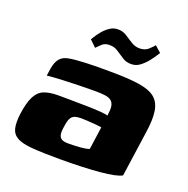

<svg xmlns="http://www.w3.org/2000/svg" viewBox="-108 -679 769 785"><g transform="rotate(20 276.5 -286.0)"><path d="M233 4Q159 4 113.5 0.5Q68 -3 46 -15.5Q24 -28 18.5 -52Q13 -76 18 -115Q25 -166 39 -193Q53 -220 77 -229.5Q101 -239 139 -239Q165 -239 198.5 -238.5Q232 -238 264.5 -237.5Q297 -237 322 -235Q347 -233 355 -230Q359 -255 357 -270Q355 -285 345.5 -293.5Q336 -302 318 -304.5Q300 -307 272 -307Q238 -307 202 -306Q166 -305 132 -303.5Q98 -302 66 -299L71 -332Q76 -361 89 -376Q102 -391 125 -395Q150 -400 199.5 -402Q249 -404 307 -403Q381 -403 428.5 -396Q476 -389 500 -370Q524 -351 530 -314.5Q536 -278 527 -219L499 -22Q477 -9 406.5 -2.5Q336 4 233 4ZM243 -68Q272 -68 296 -70Q320 -72 334 -77L348 -176Q338 -178 320 -179.5Q302 -181 285 -182Q268 -183 259 -183Q242 -183 230.5 -179Q219 -175 213 -163Q207 -151 204 -127Q200 -105 202.5 -92Q205 -79 214.5 -73.5Q224 -68 243 -68ZM375 -461Q354 -460 336.5 -471Q319 -482 302 -493.5Q285 -505 263 -504Q244 -504 231 -491Q218 -478 213 -473L185 -500Q186 -501 192.5 -512Q199 -523 211 -538Q223 -553 239.5 -564.5Q256 -576 274 -576Q295 -577 312.5 -566Q330 -555 347 -544Q364 -533 384 -533Q407 -533 421.5 -546Q436 -559 443 -568L470 -544Q470 -544 462 -531.5Q454 -519 441.5 -503Q429 -487 412 -474Q395 -461 375 -461Z"/></g></svg>

Font: Genos ExtraBold
Style: Italic
Weight: 800
Italic angle: -8°
Version: Version 1.010